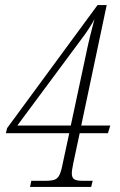

<svg xmlns="http://www.w3.org/2000/svg" viewBox="-20 -734 472 754"><path d="M98 0 103 -24H159Q182 -24 194.5 -28.5Q207 -33 214 -48Q221 -63 227 -95L252 -211H3L8 -231L363 -714H399L299 -241H413L404 -211H293L268 -94Q266 -83 264 -72.5Q262 -62 262 -53Q262 -37 271 -30.5Q280 -24 304 -24H344L338 0ZM301 -582 48 -241H258L314 -503Q324 -552 333.5 -591Q343 -630 351 -659Q343 -643 327.5 -619.5Q312 -596 301 -582Z"/></svg>

Font: Noto Serif ExtraCondensed ExtraLight
Style: Italic
Weight: 200
Width: 2
Italic angle: -12°
Designer: Monotype Design Team
Foundry: Monotype Imaging Inc.
Version: Version 2.014; ttfautohint (v1.8.4.7-5d5b)